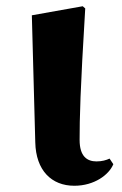

<svg xmlns="http://www.w3.org/2000/svg" viewBox="-20 -579 390 615"><path d="M218 16C282 16 329 -19 343 -53L331 -71C320 -66 307 -62 289 -62C259 -62 235 -78 235 -131C235 -198 237 -290 253 -552L245 -559L82 -530L93 -123C95 -33 145 16 218 16Z"/></svg>

Font: GenKiMin2 TW H
Style: Regular
Weight: 900
Version: Version 2.100;PS 2.1;hotconv 16.6.51;makeotf.lib2.5.65220 DE